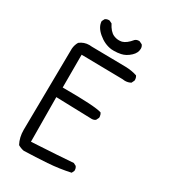

<svg xmlns="http://www.w3.org/2000/svg" viewBox="-202 -924 904 1025"><g transform="rotate(30 250.0 -411.0)"><path d="M402.3 -41Q402.3 -55.2 394.5 -64.5L378.4 -72.8Q328.6 -68.8 279.3 -65.9L123.5 -56.6L121.6 -330.6L342.8 -324.2Q356.9 -324.2 366.2 -332L374.5 -348.6Q375 -350.6 375 -353.5Q375 -356.4 374 -360.4Q373 -369.6 367.2 -377.9Q327.6 -392.1 132.8 -392.1H125.5V-594.2L379.4 -590.3Q387.7 -588.9 394.5 -588.9Q415 -588.9 430.7 -598.1L439 -615.2Q439.5 -617.2 439.5 -619.1Q439.5 -633.3 432.1 -644Q398.9 -654.8 362.1 -655.8Q325.2 -656.7 152.3 -658.7H151.4Q143.6 -659.7 136.2 -659.7Q103 -659.7 77.6 -639.6Q65.9 -620.1 64 -596.2L58.1 -91.8Q58.1 -45.9 77.6 -9.3Q95.2 1 113.8 4.4Q185.5 2.4 256.8 -2.4Q328.1 -7.3 394.5 -22L401.9 -37.1Q402.3 -39.1 402.3 -41ZM263.7 -698.2Q286.1 -698.2 306.2 -702.6Q335 -708.5 360.4 -732.4Q383.3 -753.9 383.3 -779.8Q383.3 -793 375.5 -802.7L358.4 -811Q356.4 -811.5 354.5 -811.5Q339.8 -811.5 330.6 -803.2Q302.7 -769 277.3 -762.2Q268.1 -760.3 258.8 -760.3Q242.2 -760.3 225.6 -767.6Q200.2 -779.3 180.2 -818.8L164.1 -826.7Q162.1 -827.1 160.2 -827.1Q146 -827.1 136.7 -819.3L128.4 -803.2Q129.4 -768.1 166 -736.8Q204.1 -704.1 248.5 -698.7Q256.3 -698.2 263.7 -698.2Z"/></g></svg>

Font: Bakudai
Style: ExtraLight
Weight: 200
Version: Version 1.48